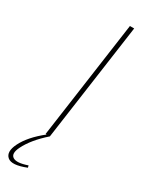

<svg xmlns="http://www.w3.org/2000/svg" viewBox="-285 -727 750 977"><g transform="rotate(30 90.0 -239.0)"><path d="M185 -690 88 0Q14 65 -17 128Q-39 173 -15.5 188Q8 203 68 182L71 194Q-9 226 -37 201.5Q-65 177 -38 122Q-8 61 69 0H63L160 -690Z"/></g></svg>

Font: Ezarion Thin
Style: Italic
Weight: 250
Italic angle: -8°
Designer: Natanael Gama
Version: Version 1.001;PS 001.001;hotconv 1.0.70;makeotf.lib2.5.58329